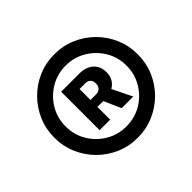

<svg xmlns="http://www.w3.org/2000/svg" viewBox="-133 -915 924 924"><g transform="rotate(-45 329.5 -453.0)"><path d="M329.1 -168.9Q270.5 -168.9 219 -191.2Q167.5 -213.4 128.7 -252.4Q89.8 -291.5 67.6 -343Q45.4 -394.5 45.4 -453.1Q45.4 -511.7 67.6 -563.2Q89.8 -614.7 128.7 -653.8Q167.5 -692.9 219 -715.1Q270.5 -737.3 329.1 -737.3Q388.2 -737.3 439.7 -715.1Q491.2 -692.9 530.3 -653.8Q569.3 -614.7 591.3 -563.2Q613.3 -511.7 613.3 -453.1Q613.3 -394.5 591.3 -343Q569.3 -291.5 530.3 -252.4Q491.2 -213.4 439.7 -191.2Q388.2 -168.9 329.1 -168.9ZM329.1 -246.1Q386.7 -246.1 433.6 -273.9Q480.5 -301.8 508.5 -348.9Q536.6 -396 536.6 -453.1Q536.6 -510.3 508.5 -557.1Q480.5 -604 433.3 -632.1Q386.2 -660.2 329.1 -660.2Q272 -660.2 224.9 -632.1Q177.7 -604 149.9 -557.1Q122.1 -510.3 122.1 -453.1Q122.1 -396 149.9 -349.1Q177.7 -302.2 224.9 -274.2Q272 -246.1 329.1 -246.1ZM375 -324.7 321.8 -444.8H395.5L454.1 -324.7ZM225.1 -324.7V-586.4H350.6Q378.9 -586.4 400.4 -575.9Q421.9 -565.4 434.1 -545.7Q446.3 -525.9 446.3 -498.5Q446.3 -471.2 433.6 -451.7Q420.9 -432.1 398.9 -421.9Q377 -411.6 348.1 -411.6H264.6V-458.5H335.4Q351.6 -458.5 361.6 -468.3Q371.6 -478 371.6 -496.6Q371.6 -515.1 361.6 -524.2Q351.6 -533.2 335.9 -533.2H296.9V-324.7Z"/></g></svg>

Font: Inter 16pt ExtraBold
Style: Regular
Weight: 800
Version: Version 4.001;git-66647c0bb